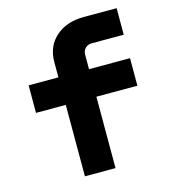

<svg xmlns="http://www.w3.org/2000/svg" viewBox="-109 -820 817 909"><g transform="rotate(-15 300.0 -365.0)"><path d="M195 0V-350H49V-485H195V-560Q195 -637 247.5 -683.5Q300 -730 385 -730H546V-600H390Q370 -600 357.5 -587.5Q345 -575 345 -555V-485H546V-350H345V0Z"/></g></svg>

Font: NKDuy Mono ExtraBold
Style: Regular
Weight: 800
Monospace: yes
Designer: NKDuy
Foundry: NKDuy
Version: Version 2.251; ttfautohint (v1.8.4.7-5d5b)